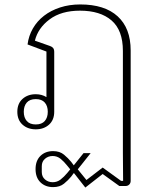

<svg xmlns="http://www.w3.org/2000/svg" viewBox="-20 -570 718 864"><path d="M219 272Q184 272 162 250.5Q140 229 140 191Q140 153 162 131.5Q184 110 219 110Q249 110 268 126Q287 142 300 158L312 174L356 119H388L330 192L369 240L442 184L525 244H534L533 119V-341Q533 -434 482 -478Q431 -522 340 -522Q256 -522 203.5 -483Q151 -444 137 -387L205 -363Q214 -360 219 -354Q224 -348 224 -336V-67Q224 -30 200.5 -9Q177 12 141 12Q105 12 81.5 -9Q58 -30 58 -67Q58 -104 81.5 -125Q105 -146 141 -146Q168 -146 189 -133V-338L104 -370Q109 -409 128 -442Q147 -475 178 -499Q209 -523 250.5 -536.5Q292 -550 341 -550Q451 -550 509.5 -496.5Q568 -443 568 -343V244Q568 254 561.5 260.5Q555 267 545 267H517L442 213L364 274L313 209H312L300 225Q287 241 268 256.5Q249 272 219 272ZM217 250Q237 250 252.5 238Q268 226 283 208L296 192L283 176Q268 157 252.5 144.5Q237 132 217 132Q197 132 182.5 144.5Q168 157 168 178V204Q168 225 182.5 237.5Q197 250 217 250ZM141 -10Q168 -10 181.5 -25.5Q195 -41 195 -67Q195 -93 181.5 -108.5Q168 -124 141 -124Q114 -124 100.5 -108.5Q87 -93 87 -67Q87 -41 100.5 -25.5Q114 -10 141 -10Z"/></svg>

Font: IBM Plex Sans Thai Looped ExtraLight
Style: Regular
Weight: 200
Designer: Mike Abbink, Paul van der Laan, Pieter van Rosmalen, Ben Mitchell, Mark Frömberg
Foundry: Bold Monday
Version: Version 1.0